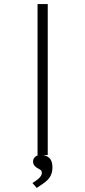

<svg xmlns="http://www.w3.org/2000/svg" viewBox="-20 -760 416 941"><path d="M164 0V-740H214V0ZM160 161 139 137Q155 127 165 119Q175 111 180 103Q185 95 185 88Q185 76 177.5 72Q170 68 164 64Q157 61 149.5 52.5Q142 44 142 32Q142 17 153 8Q164 -1 178 -1Q205 -1 221 13.5Q237 28 237 60Q237 79 231 94.5Q225 110 214 121Q203 132 189 141.5Q175 151 160 161Z"/></svg>

Font: Lexend Peta ExtraLight
Style: Regular
Weight: 250
Version: Version 1.007